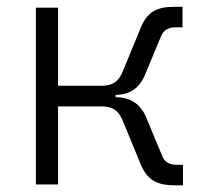

<svg xmlns="http://www.w3.org/2000/svg" viewBox="-20 -540 626 562"><path d="M85 0H149.9V-228.5H278.8C311 -228.5 328.1 -214.8 339.8 -185.5L391.6 -59.6C410.6 -13.2 439 2.4 492.2 2.4H515.6V-57.6H498C475.6 -57.6 462.4 -64.9 454.6 -84L407.7 -196.8C391.1 -235.8 361.8 -255.4 318.8 -255.4H318.4V-262.2C360.4 -262.7 388.2 -282.2 404.3 -320.8L451.2 -433.6C459.5 -452.6 472.7 -460 494.6 -460H514.2V-520H490.7C437 -520 410.6 -504.4 391.6 -458L339.8 -332C328.1 -302.7 311 -289.1 278.8 -289.1H149.9V-517.6H85Z"/></svg>

Font: Cascadia Mono NF Light
Style: Regular
Weight: 300
Monospace: yes
Designer: Aaron Bell
Foundry: Saja Typeworks
Version: Version 2404.023